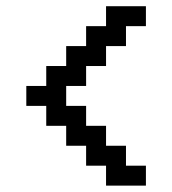

<svg xmlns="http://www.w3.org/2000/svg" viewBox="-20 -582 540 602"><path d="M62.5 -312.5H125V-375H187.5V-437.5H250V-500H312.5V-562.5H437.5V-500H375V-437.5H312.5V-375H250V-312.5H187.5V-250H250V-187.5H312.5V-125H375V-62.5H437.5V0H312.5V-62.5H250V-125H187.5V-187.5H125V-250H62.5Z"/></svg>

Font: NeoDunggeunmo Pro
Style: Regular
Weight: 400
Version: Version 1.020